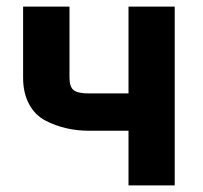

<svg xmlns="http://www.w3.org/2000/svg" viewBox="-20 -560 613 580"><path d="M189.9 -326.2Q189.9 -296.9 202.9 -287.4Q215.8 -277.8 248 -277.8H368.2V-540H507.8V0H368.2V-165H250Q175.8 -165 117.2 -195.8Q85.4 -212.4 67.6 -245.8Q49.8 -279.3 49.8 -325.2V-540H189.9Z"/></svg>

Font: Miedinger*
Style: Bold
Weight: 700
Version: Version 001.000